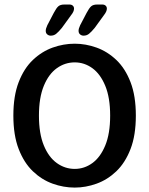

<svg xmlns="http://www.w3.org/2000/svg" viewBox="-20 -818 659 848"><path d="M310 10.5Q260.5 10.5 212.5 -6.8Q164.5 -24 125.2 -61.5Q86 -99 62.5 -159.8Q39 -220.5 39 -307.5Q39 -394.5 62.5 -455.2Q86 -516 125.2 -553.2Q164.5 -590.5 212.5 -607.8Q260.5 -625 310 -625Q358.5 -625 406.5 -607.8Q454.5 -590.5 493.8 -553.2Q533 -516 556.5 -455.2Q580 -394.5 580 -307.5Q580 -220.5 556.5 -159.8Q533 -99 493.8 -61.5Q454.5 -24 406.5 -6.8Q358.5 10.5 310 10.5ZM310 -72Q352.5 -72 388 -97.8Q423.5 -123.5 445 -175.8Q466.5 -228 466.5 -307.5Q466.5 -386.5 445 -438.8Q423.5 -491 388 -516.8Q352.5 -542.5 310 -542.5Q267 -542.5 231 -516.8Q195 -491 173.5 -438.8Q152 -386.5 152 -307.5Q152 -228 173.5 -175.8Q195 -123.5 231 -97.8Q267 -72 310 -72ZM334 -706.5 362.5 -761Q373.5 -782 382.5 -790Q391.5 -798 409 -798H432Q441 -798 446.5 -793Q452 -788 452 -780Q452 -767.5 439 -751L398 -694.5Q383.5 -677 373.2 -668.8Q363 -660.5 349 -660.5Q340.5 -660.5 333.8 -666Q327 -671.5 327 -682Q327 -691.5 334 -706.5ZM189 -706.5 217.5 -761Q228.5 -782 237.5 -790Q246.5 -798 264 -798H287Q296 -798 301.5 -793Q307 -788 307 -780Q307 -767 294 -751L253 -694.5Q238.5 -677 228.2 -668.8Q218 -660.5 204 -660.5Q195.5 -660.5 188.8 -666Q182 -671.5 182 -682Q182 -691.5 189 -706.5Z"/></svg>

Font: Sono Monospace Medium
Style: Regular
Weight: 500
Designer: Tyler Finck
Foundry: Tyler Finck
Version: Version 2.112